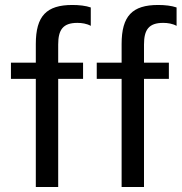

<svg xmlns="http://www.w3.org/2000/svg" viewBox="-20 -752 730 772"><path d="M214 -500V-573C214 -632 233 -660 291 -660C309 -660 329 -657 345 -648V-722C325 -729 298 -732 271 -732C167 -732 124 -688 124 -575V-500H24V-435H124V0H214V-435H314V-500ZM559 -500V-573C559 -632 578 -660 636 -660C654 -660 674 -657 690 -648V-722C670 -729 643 -732 616 -732C512 -732 469 -688 469 -575V-500H369V-435H469V0H559V-435H659V-500Z"/></svg>

Font: Perun
Style: Regular
Weight: 400
Foundry: Copyright (c) Stefan Peev, Context Ltd, 2016
Version: Version 1.089